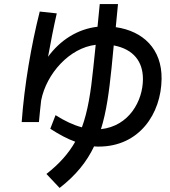

<svg xmlns="http://www.w3.org/2000/svg" viewBox="-20 -853 840 947"><path d="M87 -251H172C175 -286 179 -322 183 -358C209 -490 323 -617 452 -632L440 -517C428 -398 413 -304 384 -225C342 -236 298 -257 254 -285L228 -218C271 -190 312 -168 351 -154C318 -96 273 -45 209 5L274 74C354 12 408 -55 444 -131C452 -130 460 -130 467 -130C667 -130 775 -292 777 -464C779 -612 685 -700 551 -719L562 -833H472L461 -721C362 -710 276 -654 217 -573C230 -645 244 -717 260 -787L176 -796C134 -630 100 -432 87 -251ZM530 -516 541 -629C640 -610 685 -548 685 -463C685 -356 617 -231 478 -216C505 -302 518 -400 530 -516Z"/></svg>

Font: Smiley Sans Oblique
Style: Regular
Weight: 400
Italic angle: -8°
Designer: oooooohmygosh, Nagisa Chen, Janine Sui, Heda Shi, Jian Li
Foundry: atelierAnchor
Version: Version 2.0.1